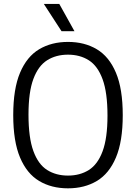

<svg xmlns="http://www.w3.org/2000/svg" viewBox="-20 -966 704 994"><path d="M332 9Q246.5 9 182.8 -29Q119 -67 83.8 -150.5Q48.5 -234 48.5 -370Q48.5 -506 83.8 -589.5Q119 -673 182.8 -711Q246.5 -749 332 -749Q417.5 -749 481.2 -711Q545 -673 580.2 -589.5Q615.5 -506 615.5 -370Q615.5 -234 580.2 -150.5Q545 -67 481.2 -29Q417.5 9 332 9ZM332 -57Q394 -57 440 -86Q486 -115 511.2 -183Q536.5 -251 536.5 -367.5Q536.5 -486.5 511.2 -555.5Q486 -624.5 440 -653.8Q394 -683 332 -683Q270 -683 224 -654Q178 -625 152.8 -557.2Q127.5 -489.5 127.5 -372.5Q127.5 -253 152.8 -184Q178 -115 224 -86Q270 -57 332 -57ZM298.5 -804.5 207 -945.5H287L365.5 -804.5Z"/></svg>

Font: Encode Sans Semi Condensed
Style: Regular
Weight: 400
Width: 4
Designer: Multiple Designers
Foundry: Impallari Type
Version: Version 3.000; ttfautohint (v1.8.3) -l 8 -r 50 -G 200 -x 14 